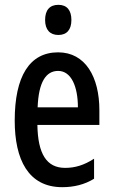

<svg xmlns="http://www.w3.org/2000/svg" viewBox="-20 -766 470 796"><path d="M222 -746C186 -746 167 -724 167 -683C167 -643 187 -621 222 -621C257 -621 276 -643 276 -683C276 -723 258 -746 222 -746ZM221 -549C102 -549 41 -449 41 -266C41 -105 97 10 238 10C287 10 331 -1 370 -25V-108C328 -81 291 -70 250 -70C173 -70 137 -128 135 -248H392V-309C392 -447 334 -549 221 -549ZM221 -472C276 -472 303 -406 303 -321H136C140 -425 170 -472 221 -472Z"/></svg>

Font: Noto Sans Myanmar ExtraCondensed Medium
Style: Regular
Weight: 500
Width: 2
Designer: Monotype Design Team
Foundry: Monotype Imaging Inc.
Version: Version 2.107